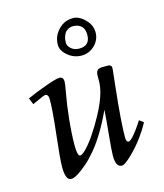

<svg xmlns="http://www.w3.org/2000/svg" viewBox="-98 -698 670 783"><g transform="rotate(-15 236.5 -306.5)"><path d="M278.4 -466.1Q246.3 -466.1 220.7 -487.3Q195.1 -508.5 195.1 -533.2Q195.1 -557.9 206.4 -577.4Q217.8 -596.9 236.8 -610Q255.9 -623 282 -623Q308.1 -623 332.6 -598.5Q357.2 -574 357.2 -543.1Q357.2 -512.2 333.9 -489.1Q310.5 -466.1 278.4 -466.1ZM276.4 -496.1Q322 -496.1 322 -543Q322 -579.6 291 -588.9Q283.7 -591.1 272.9 -591.1Q262.2 -591.1 252.1 -585Q241.9 -578.9 237.4 -569.8Q232.9 -560.8 231 -553.3Q229 -545.9 229 -532.6Q229 -519.3 242.4 -507.7Q255.9 -496.1 276.4 -496.1ZM106.9 9Q83 9 83 -48.1Q83 -81.1 94.5 -180.7Q106 -280.3 106 -325.9Q106 -349.1 93 -349.1Q87.4 -349.1 81.1 -345.9L35.9 -325.9L24.9 -353Q62.3 -369.9 107.4 -386Q152.6 -402.1 166 -402.1Q183.1 -402.1 183.1 -381.1Q183.1 -370.4 175.7 -331.5Q168.2 -292.7 161.6 -230Q155 -167.2 155 -120.6Q155 -74 167 -74Q175.8 -74 194.2 -93.1Q212.6 -112.3 233.6 -143.6Q254.6 -174.8 273.9 -210.4Q319.1 -292.7 319.1 -346.9V-368.9Q319.1 -384.3 325.3 -391.6Q331.5 -398.9 347.9 -398.9H372.1Q377.9 -398.9 382.3 -395Q386.7 -391.1 385.5 -378.8Q384.3 -366.5 377.2 -301.5Q362.1 -162.6 362.1 -96.9Q362.1 -77.9 373 -77.9Q380.1 -77.9 395.6 -96.2Q411.1 -114.5 423.1 -132.8L435.1 -150.9L452.9 -137.9Q452.1 -137 446.7 -126.8Q441.2 -116.7 434.7 -106.7Q428.2 -96.7 417.5 -81.8Q394.8 -50 363.9 -20Q333 10 320.8 10Q294.9 10 294.9 -38.1Q294.9 -60.3 301.4 -125.6Q307.9 -190.9 310.1 -229Q290 -184.1 265.7 -143.8Q241.5 -103.5 218.4 -76.2Q195.3 -48.8 174.3 -30.8Q128.2 9 106.9 9Z"/></g></svg>

Font: Linden Hill
Style: Italic
Weight: 400
Italic angle: -5.60001°
Version: Version 1.201